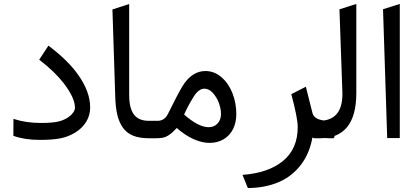

<svg xmlns="http://www.w3.org/2000/svg" viewBox="-20 -697 2102 968"><path d="M47.9 -97.7Q110.4 -77.1 186.5 -77.1Q243.2 -77.1 273.9 -84.2Q304.7 -91.3 329.1 -109.4Q341.8 -118.7 349.9 -130.9Q357.9 -143.1 357.9 -154.3Q357.9 -203.1 301.3 -277.3Q254.4 -337.4 177.7 -396L224.1 -466.8Q321.8 -393.6 373 -321.3Q434.6 -235.4 434.6 -154.8Q434.6 -115.7 414.3 -82.5Q394 -49.3 356.9 -27.3Q323.2 -7.3 284.2 0.5Q245.1 8.3 180.2 8.3Q104.5 8.3 47.4 -12.2Z M740.2 -87.9Q749 -87.9 749 -52.7V-36.1Q749 0 740.2 0H730.5Q682.6 0 650.1 -13.4Q617.7 -26.9 598.6 -54.7Q579.6 -82.5 571 -119.9Q562.5 -157.2 561 -210.4L546.9 -649.4L631.3 -676.8V-217.3Q631.3 -151.9 655 -119.9Q678.7 -87.9 730 -87.9Z M1036.6 23.4Q1018.6 23.4 1000 19.3Q981.4 15.1 965.6 8.5Q949.7 2 935.1 -6.1Q920.4 -14.2 908.9 -22.2Q897.5 -30.3 888.9 -36.9Q880.4 -43.5 876 -47.9L871.6 -51.8Q855.5 -35.6 848.1 -28.8Q840.8 -22 827.9 -13.7Q814.9 -5.4 800.8 -2.7Q786.6 0 766.6 0H734.9Q723.6 0 720 -8.3Q716.3 -16.6 716.3 -36.1V-52.7Q716.3 -71.8 720 -79.8Q723.6 -87.9 734.9 -87.9H774.4Q809.6 -87.9 826.7 -122.6Q874 -218.8 898.9 -260.7Q946.3 -338.9 1015.6 -338.9Q1060.5 -338.9 1096.7 -307.6Q1132.8 -276.4 1152.1 -226.8Q1171.4 -177.2 1171.4 -121.6Q1171.4 -79.6 1155.3 -46.9Q1139.2 -14.2 1108.2 4.6Q1077.1 23.4 1036.6 23.4ZM1032.2 -55.7Q1059.6 -55.7 1076.9 -74.5Q1094.2 -93.3 1094.2 -123Q1094.2 -147.5 1084 -176.5Q1073.7 -205.6 1053.7 -227.8Q1033.7 -250 1010.7 -250Q981.4 -250 956.1 -209Q928.2 -164.6 908.2 -119.6Q980.5 -55.7 1032.2 -55.7Z M1448.7 -222.2 1522 -259.8Q1533.7 -215.8 1555.2 -127.9Q1564.5 -87.9 1640.6 -87.9H1660.2Q1668.9 -87.9 1668.9 -52.7V-36.1Q1668.9 0 1660.2 0H1643.1Q1575.7 0 1557.6 -19.5Q1545.4 68.4 1500 129.9Q1454.6 191.4 1385.7 220.9Q1316.9 250.5 1229.5 251L1202.6 184.6Q1332.5 175.3 1406.7 114.5Q1481 53.7 1481 -56.6Q1481 -101.6 1448.7 -222.2Z M1567.9 -87.9H1588.4Q1711.4 -87.9 1706.1 -234.4L1691.4 -649.9L1776.4 -677.2V-227.5Q1776.4 0 1592.8 0H1567.9Q1544.4 0 1544.4 -36.1V-52.7Q1544.4 -87.9 1567.9 -87.9Z M1911.1 -650.4 1995.6 -677.2V-1H1932.1Z"/></svg>

Font: Samim FD
Style: FD
Weight: 400
Foundry: DejaVu fonts team - Redesigned by Saber Rastikerdar
Version: Version 4.00 December 17, 2020